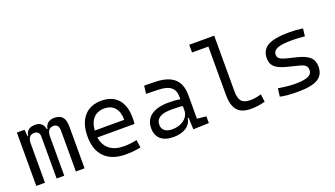

<svg xmlns="http://www.w3.org/2000/svg" viewBox="-64 -1236 3058 1751"><g transform="rotate(-20 1465.0 -361.0)"><path d="M442.9 0V-395.5Q442.9 -460.4 392.6 -460.4Q330.1 -460.4 330.1 -378.9V0H255.9V-405.3Q255.9 -460.4 204.6 -460.4Q143.1 -460.4 143.1 -378.9V0H58.6V-517.6H132.8L138.7 -453.1H145Q154.3 -527.3 238.8 -527.3Q312 -527.3 326.7 -453.1H333Q336.9 -485.8 359.6 -506.6Q382.3 -527.3 423.8 -527.3Q477.1 -527.3 502.2 -498Q527.3 -468.8 527.3 -405.3V0Z M923.8 9.8Q793.5 9.8 722.4 -60.5Q651.4 -130.9 651.4 -261.7Q651.4 -387.7 711.4 -457.5Q771.5 -527.3 880.9 -527.3Q983.9 -527.3 1040.3 -464.4Q1096.7 -401.4 1096.7 -283.2Q1096.7 -250.5 1093.8 -224.6H733.4Q744.1 -147.5 796.4 -106.7Q848.6 -65.9 935.5 -65.9Q996.1 -65.9 1060.5 -79.6L1071.3 -3.9Q1031.2 3.9 993.7 6.8Q956.1 9.8 923.8 9.8ZM731.9 -292H1018.6Q1018.6 -368.7 982.4 -410.2Q946.3 -451.7 881.8 -451.7Q815.9 -451.7 776.9 -410.2Q737.8 -368.7 731.9 -292Z M1581.1 4.9 1576.2 -109.4H1567.4Q1560.1 -52.2 1511.7 -21.2Q1463.4 9.8 1389.2 9.8Q1309.6 9.8 1266.1 -27.8Q1222.7 -65.4 1222.7 -134.3Q1222.7 -216.3 1282.2 -259Q1341.8 -301.8 1453.6 -301.8Q1517.6 -301.8 1563.5 -293V-315.9Q1563.5 -381.3 1523.9 -411.6Q1484.4 -441.9 1402.8 -443.4L1286.1 -446.3L1295.9 -522.5L1396.5 -521Q1523.9 -519 1584.5 -465.3Q1645 -411.6 1645 -303.7V-74.7L1733.4 -65.4V0ZM1563.5 -227.1Q1536.6 -231 1508.1 -231.7Q1479.5 -232.4 1451.2 -232.4Q1303.2 -232.4 1303.2 -138.7Q1303.2 -101.6 1328.9 -81.1Q1354.5 -60.5 1400.4 -60.5Q1451.7 -60.5 1488 -78.1Q1524.4 -95.7 1543.9 -124Q1563.5 -152.3 1563.5 -184.1Z M2139.2 9.8Q2049.8 9.8 2008.8 -37.8Q1967.8 -85.4 1967.8 -187V-657.2H1809.6V-732.4H2051.8V-190.4Q2051.8 -127 2075.9 -96.9Q2100.1 -66.9 2167 -66.9Q2207.5 -66.9 2268.6 -84L2278.3 -9.3Q2242.7 1 2209.7 5.4Q2176.8 9.8 2139.2 9.8Z M2596.7 9.8Q2539.1 9.8 2498 6.3Q2457 2.9 2423.8 -4.9L2433.6 -83Q2530.8 -66.9 2596.7 -66.9Q2683.6 -66.9 2722.9 -84.7Q2762.2 -102.5 2762.2 -141.6Q2762.2 -168.9 2746.1 -184.3Q2730 -199.7 2695.3 -208.5L2577.6 -238.3Q2501.5 -257.3 2466.6 -287.6Q2431.6 -317.9 2431.6 -373Q2431.6 -454.6 2495.8 -491Q2560.1 -527.3 2703.1 -527.3Q2738.8 -527.3 2769.8 -525.1Q2800.8 -522.9 2835.9 -517.6L2827.1 -443.8Q2787.1 -447.8 2757.3 -449.2Q2727.5 -450.7 2700.2 -450.7Q2604.5 -450.7 2561.8 -433.1Q2519 -415.5 2519 -376Q2519 -351.1 2538.6 -336.9Q2558.1 -322.8 2601.1 -312L2695.3 -289.1Q2775.9 -269.5 2812.7 -236.1Q2849.6 -202.6 2849.6 -143.1Q2849.6 -62.5 2789.6 -26.4Q2729.5 9.8 2596.7 9.8Z"/></g></svg>

Font: Cascadia Code NF SemiLight
Style: Regular
Weight: 350
Monospace: yes
Designer: Aaron Bell
Foundry: Saja Typeworks
Version: Version 2404.023; ttfautohint (v1.8.4)